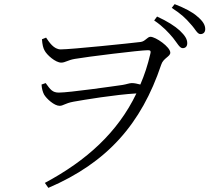

<svg xmlns="http://www.w3.org/2000/svg" viewBox="-20 -851 1040 929"><path d="M817 -668C838 -642 849 -618 864 -618C877 -618 886 -626 886 -642C886 -662 875 -679 850 -703C826 -725 790 -748 740 -771L726 -752C769 -723 796 -693 817 -668ZM902 -735C925 -711 934 -686 950 -686C963 -686 973 -694 973 -710C973 -730 962 -749 934 -772C912 -792 874 -812 825 -831L811 -813C856 -784 879 -762 902 -735ZM274 -612C240 -612 218 -647 203 -669L183 -661C185 -634 189 -619 195 -608C206 -585 249 -548 276 -548C296 -548 307 -560 342 -566C398 -576 658 -608 694 -608C706 -608 712 -607 707 -589C695 -537 679 -488 659 -442C644 -446 630 -449 618 -449C606 -449 592 -443 573 -440C531 -434 315 -403 265 -403C234 -403 224 -417 201 -449L181 -442C182 -422 187 -406 193 -394C205 -373 243 -339 268 -339C287 -339 293 -351 336 -359C386 -368 536 -393 640 -399C550 -211 399 -74 197 34L214 58C499 -64 664 -252 760 -538C770 -570 804 -577 804 -596C804 -624 733 -673 708 -673C693 -673 683 -651 661 -648C613 -642 324 -612 274 -612Z"/></svg>

Font: Noto Serif TC Light
Style: Regular
Weight: 300
Designer: Ryoko NISHIZUKA 西塚涼子 (kana & ideographs); Frank Grießhammer (Latin, Greek & Cyrillic); Wenlong ZHANG 张文龙 (bopomofo); San
Foundry: Adobe
Version: Version 2.001;hotconv 1.1.0;makeotfexe 2.6.0